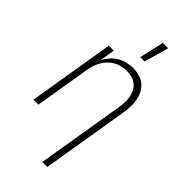

<svg xmlns="http://www.w3.org/2000/svg" viewBox="-296 -812 1091 1091"><g transform="rotate(45 250.0 -266.5)"><path d="M299 215 386 -311Q390 -332 391 -353.5Q392 -375 388.5 -396Q385 -417 376 -435Q367 -453 351.5 -466.5Q336 -480 316 -485.5Q296 -491 274 -491Q254 -491 234 -487Q214 -483 195 -472.5Q176 -462 160.5 -446Q145 -430 134.5 -411.5Q124 -393 117.5 -373Q111 -353 108 -333L53 0H13L99 -520H139L124 -430Q137 -452 154 -471.5Q171 -491 193 -504Q215 -517 239 -522.5Q263 -528 287 -528Q314 -528 339 -521Q364 -514 382.5 -497.5Q401 -481 412.5 -458.5Q424 -436 428 -410.5Q432 -385 431 -358Q430 -331 425 -305L339 215ZM271 -600 305 -748H348L306 -600Z"/></g></svg>

Font: Iosevka Extralight
Style: Italic
Weight: 200
Italic angle: -9°
Monospace: yes
Designer: Belleve Invis
Foundry: Belleve Invis
Version: Version 32.5.0; ttfautohint (v1.8.4)